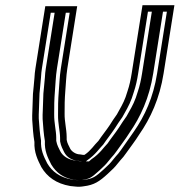

<svg xmlns="http://www.w3.org/2000/svg" viewBox="-20 -684 692 740"><path d="M154.5 -660 116.5 -420C114.6 -408 113.4 -396 112.8 -384L110.1 -354C108.9 -342.7 107.9 -332 107 -322L105.9 -290C105.8 -266.4 103.3 -243.8 104.2 -222C105.9 -194.4 108.1 -163.2 112.7 -137C110.8 -96.1 125.7 -66.9 139.3 -40C161.4 -2.6 196.5 23.7 250.8 33L270.5 35C280.9 36.3 291.6 36 302.6 34C343.1 29 363.1 15.4 395.2 -14C412.3 -29.3 424.7 -42 432.2 -52L444.6 -67C451.8 -74.3 459.3 -83.7 467 -95C484.4 -119.9 500.8 -140.1 516.1 -165C560.2 -228.2 595.2 -304.1 610.5 -401L652.2 -664H529.2L487.5 -401C483.8 -377.4 478.9 -354.7 471.9 -334L464.1 -310C455.3 -285.4 442.3 -264.8 430.5 -243C420.2 -228.4 410.8 -214.8 401.7 -200C390 -182.3 371.6 -159.6 359.3 -141C342.5 -124.9 330.7 -104 306.9 -88C306.3 -88 305.6 -87.7 304.8 -87H300.8C296.9 -87.7 292.7 -88.3 288.1 -89C272.1 -89 256 -100.3 250.6 -111C245.1 -122.7 239.4 -131 237 -145L236.9 -157C236.6 -186.9 228.5 -215.5 229 -246C228.7 -274.1 229.3 -303.4 231.7 -333C234.3 -362.2 234.8 -389.9 239.5 -420L277.5 -660ZM175.6 -635 248.6 -635 214.5 -420C209.4 -387.7 209 -359.4 206.5 -331.1C204 -300.6 203.4 -270.1 203.7 -242.2C203.1 -207.8 211.3 -178.4 211.6 -152.9L211.7 -139C215 -119.7 222.5 -108 227.4 -97.4C237 -78.7 256.9 -65.4 282.3 -64C287.6 -63.2 290.4 -62.7 294.8 -62H311.2L315.9 -66.1C348.1 -87.7 364 -113.5 378 -126.9C390 -145.2 408 -167.2 422.5 -189.2C431.9 -204.5 440.9 -217.3 451.6 -232.5C463.2 -254 477.3 -275.8 488 -305.5L495.9 -329.7C503.5 -352.2 508.7 -376.6 512.5 -401L550.2 -639H623.2L585.5 -401C570.8 -308.1 537.8 -236.8 496 -176.9C480.2 -154.1 465.6 -133.7 446.9 -106.8C439.2 -95.7 433 -88.2 426.8 -81.9L413.2 -65.4C407.3 -57.6 396.7 -46.3 379.8 -31.2C348.7 -2.7 337.9 5 303.4 9.2C294.3 10.3 286.5 11.3 277.2 10.2L258 8.2C209.8 -0.3 180.9 -23 162 -54.5C147.7 -82.6 136.4 -106.6 138.1 -142.4C133.7 -167.5 131.2 -199.2 129.4 -227.2C128.7 -247.4 131.1 -268.8 131.2 -293.5L132.3 -324.4C133.2 -334.6 134.1 -344.3 135.3 -355.6L138.1 -386.2C138.7 -398.6 139.7 -408.6 141.5 -420ZM190.6 -635 156.5 -420C154.7 -408.3 153.6 -397.6 153 -385.4L150.2 -355C149.1 -343.7 148.1 -333.6 147.2 -323.5L146.1 -292.2C146 -268 143.5 -246.1 144.3 -225.3C146.1 -197.5 148.5 -165.9 153 -140.4C151.2 -102.7 163.1 -78.4 177.5 -50.1C196.7 -18 224.2 1.4 263.1 8.5L281.4 10.4C287.2 11.1 289.7 11 294.9 10.1C323.6 4.8 328.3 4.9 362.8 -26.7C379.6 -41.8 389.9 -52.4 396.5 -61.2L410 -77.5C416.1 -83.8 422.6 -91.7 430.4 -102.9C448.6 -129.1 464.6 -148.8 479.1 -172.4C521.5 -233.3 555.5 -306.2 570.5 -401L608.2 -639H565.2L527.5 -401C523.7 -376.9 518.7 -353.1 511.2 -331.3L503.4 -307.2C493.4 -279.2 479.6 -257.6 467.8 -236C457.2 -220.9 448.2 -208 438.9 -192.9C425 -171.7 406.8 -149.5 394.7 -131.1C380.6 -117.6 366.2 -92.8 332.6 -70.3L323 -62H291.6C286.6 -62.9 284.2 -63.3 278.5 -64.2C240.5 -66.8 220.4 -85.1 212 -101.6C207 -112.4 199.9 -123.4 196.8 -141.1L196.7 -154.4C196.4 -181.8 188.4 -209.2 188.8 -243.6C188.5 -271.5 189.1 -301.6 191.6 -331.8C194.1 -360.4 194.5 -388.5 199.5 -420L233.6 -635Z"/></svg>

Font: Tape
Style: Regular
Weight: 500
Foundry: Cannot Into Space Fonts
Version: Version 0.97